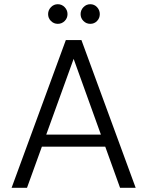

<svg xmlns="http://www.w3.org/2000/svg" viewBox="-20 -890 697 910"><path d="M35 0 292 -700H366L623 0H549L329 -611L108 0ZM149 -195 170 -252H485L506 -195ZM254 -777Q235 -777 221.5 -790.5Q208 -804 208 -823Q208 -842 221.5 -856Q235 -870 254 -870Q273 -870 286.5 -856Q300 -842 300 -823Q300 -804 286.5 -790.5Q273 -777 254 -777ZM408 -777Q389 -777 375.5 -790.5Q362 -804 362 -823Q362 -842 375.5 -856Q389 -870 408 -870Q427 -870 440 -856Q453 -842 453 -823Q453 -804 440 -790.5Q427 -777 408 -777Z"/></svg>

Font: DM Sans 10pt Light
Style: Regular
Weight: 300
Version: Version 4.004;gftools[0.9.30]